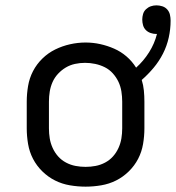

<svg xmlns="http://www.w3.org/2000/svg" viewBox="-20 -690 658 718"><path d="M300 8Q271 8 241.5 3Q212 -2 186 -15Q160 -28 138.5 -49Q117 -70 103.5 -96Q90 -122 85 -151.5Q80 -181 80 -210V-310Q80 -339 85 -368.5Q90 -398 103.5 -424Q117 -450 138.5 -471Q160 -492 186.5 -505Q213 -518 242 -524.5Q271 -531 300 -531Q328 -531 355 -525Q382 -519 407 -508Q432 -497 453 -479Q474 -461 489 -437Q517 -462 537.5 -494.5Q558 -527 567 -563Q566 -563 565.5 -563Q565 -563 564 -563Q554 -563 543.5 -566.5Q533 -570 525.5 -577.5Q518 -585 515 -595.5Q512 -606 512 -617Q512 -627 515 -637.5Q518 -648 526 -655.5Q534 -663 544 -666.5Q554 -670 565 -670Q576 -670 587 -666.5Q598 -663 605.5 -654.5Q613 -646 615.5 -635Q618 -624 618 -613Q618 -581 611 -549.5Q604 -518 589.5 -489.5Q575 -461 554.5 -436.5Q534 -412 510 -391Q516 -372 518 -351.5Q520 -331 520 -310V-210Q520 -181 515 -151.5Q510 -122 496.5 -96Q483 -70 461.5 -49Q440 -28 414 -15Q388 -2 358.5 3Q329 8 300 8ZM300 -66Q319 -66 337.5 -69.5Q356 -73 373 -82Q390 -91 402.5 -105Q415 -119 423 -136.5Q431 -154 434 -172.5Q437 -191 437 -210V-310Q437 -329 434 -348Q431 -367 423 -384Q415 -401 402 -415.5Q389 -430 372 -438.5Q355 -447 336 -451Q317 -455 298 -455Q279 -455 260.5 -451Q242 -447 226 -437.5Q210 -428 197 -414Q184 -400 176.5 -383Q169 -366 166 -347.5Q163 -329 163 -310V-210Q163 -191 166 -172.5Q169 -154 177 -136.5Q185 -119 197.5 -105Q210 -91 227 -82Q244 -73 262.5 -69.5Q281 -66 300 -66Z"/></svg>

Font: Iosevka Meiseki Sans
Style: Regular
Weight: 400
Monospace: yes
Designer: Belleve Invis
Foundry: Belleve Invis
Version: Version 11.2.6; ttfautohint (v1.8.4)